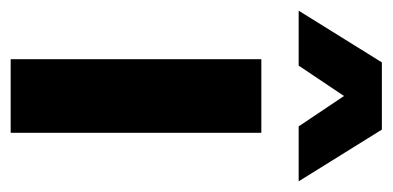

<svg xmlns="http://www.w3.org/2000/svg" viewBox="-239 -528 736 360"><g transform="rotate(90 129.0 -348.0)"><path d="M0 0ZM60 0V-470H198V0ZM-31 -540 66 -696H192L289 -540H186L129 -625L72 -540Z"/></g></svg>

Font: Gantari
Style: Bold
Weight: 700
Designer: Anugrah Pasau
Foundry: Lafontype
Version: Version 1.000; ttfautohint (v1.6)